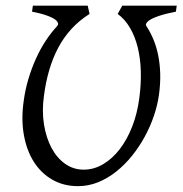

<svg xmlns="http://www.w3.org/2000/svg" viewBox="-20 -635 637 670"><path d="M593.8 -594.2Q559.6 -587.9 535.2 -579.6Q524.9 -576.2 515.4 -572Q505.9 -567.9 499.3 -563Q492.7 -558.1 490.2 -553Q487.8 -547.9 491.7 -542.5Q504.9 -522.5 515.4 -497.3Q525.9 -472.2 532 -442.1Q538.1 -412.1 539.1 -377.4Q540 -342.8 534.7 -304.2Q529.8 -268.6 517.1 -231Q504.4 -193.4 485.1 -158Q465.8 -122.6 440.7 -91.3Q415.5 -60.1 385.7 -36.4Q356 -12.7 322.3 1Q288.6 14.6 252.4 14.6Q201.7 14.6 162.4 -8.1Q123 -30.8 97.9 -70.6Q72.8 -110.4 63.2 -164.6Q53.7 -218.8 62.5 -281.2Q67.9 -321.8 79.1 -359.4Q90.3 -397 105.5 -430.4Q120.6 -463.9 139.2 -492.2Q157.7 -520.5 178.2 -542.5Q183.6 -548.3 182.6 -553.5Q181.6 -558.6 176.5 -563.5Q171.4 -568.4 163.1 -572.5Q154.8 -576.7 145.5 -580.1Q123 -588.4 91.8 -594.2L94.7 -615.2H286.1L292.5 -586.4Q256.3 -563.5 229.5 -534.2Q202.6 -504.9 183.6 -469.2Q164.6 -433.6 152.1 -391.4Q139.6 -349.1 133.3 -300.3Q126 -247.6 133.5 -200.7Q141.1 -153.8 159.9 -118.7Q178.7 -83.5 207.5 -63.2Q236.3 -43 272 -43Q308.1 -43 340.3 -62.3Q372.6 -81.5 398.2 -115Q423.8 -148.4 441.4 -193.6Q459 -238.8 465.8 -290.5Q472.7 -339.8 471.4 -385.3Q470.2 -430.7 460.7 -469.2Q451.2 -507.8 433.6 -537.8Q416 -567.9 390.6 -586.4L406.7 -615.2H596.7Z"/></svg>

Font: Gentium Plus Phon
Style: Italic
Weight: 400
Italic angle: -8°
Designer: J. Victor Gaultney, Annie Olsen, Iska Routamaa, Becca Hirsbrunner
Foundry: SIL International
Version: Version 5.000